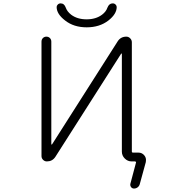

<svg xmlns="http://www.w3.org/2000/svg" viewBox="-20 -969 1040 1127"><path d="M753.9 -80.1Q753.9 -73.2 760.7 -73.2H793Q814.5 -73.2 828.1 -55.7Q836.9 -43.9 836.9 -30.3Q836.9 -23.4 835.9 -17.6L800.8 110.4Q797.9 123 788.1 130.4Q778.3 137.7 766.6 137.7Q755.9 137.7 749.5 129.4Q743.2 121.1 745.1 110.4L778.3 -14.6Q779.3 -16.6 777.3 -19Q775.4 -21.5 772.5 -21.5H752.9Q729.5 -21.5 712.4 -38.6Q695.3 -55.7 695.3 -79.1V-652.3Q695.3 -654.3 693.8 -654.8Q692.4 -655.3 691.4 -654.3L304.7 -47.9Q287.1 -21.5 254.9 -21.5Q242.2 -21.5 232.9 -30.8Q223.6 -40 223.6 -52.7V-724.6Q223.6 -737.3 231.9 -745.6Q240.2 -753.9 252.4 -753.9Q264.6 -753.9 272.9 -745.6Q281.2 -737.3 281.2 -724.6V-123Q281.2 -121.1 282.7 -120.6Q284.2 -120.1 285.2 -121.1L670.9 -726.6Q688.5 -753.9 721.7 -753.9Q734.4 -753.9 744.1 -744.1Q753.9 -734.4 753.9 -720.7ZM610.4 -923.8Q620.1 -949.2 641.6 -949.2Q652.3 -949.2 659.2 -941.4Q665 -935.5 665 -927.7Q665 -886.7 616.2 -848.6Q564.5 -808.6 488.8 -808.6Q413.1 -808.6 362.3 -848.6Q312.5 -886.7 312.5 -927.7Q312.5 -935.5 318.4 -941.4Q325.2 -949.2 335.9 -949.2Q357.4 -949.2 366.2 -923.8Q374 -901.4 397.5 -882.8Q433.6 -855.5 488.3 -855.5Q543 -855.5 579.1 -882.8Q602.5 -900.4 610.4 -923.8Z"/></svg>

Font: Rounded-X Mgen+ 1mn light
Style: Regular
Weight: 200
Designer: [Source Han Sans]
Ryoko NISHIZUKA  (kana & ideographs); Paul D. Hunt (Latin, Greek & Cyrillic); Wenlong ZHANG  (bopomofo
Version: Version 1.059.20150602